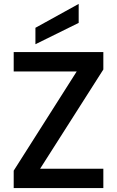

<svg xmlns="http://www.w3.org/2000/svg" viewBox="-20 -961 598 981"><path d="M185 -99H508V0H50V-89L372 -596H50V-695H508V-606ZM382 -844 161 -735V-819L382 -941Z"/></svg>

Font: IBM-Poppins
Style: Poppins-Medium
Weight: 500
Designer: Mike Abbink, Paul van der Laan, Pieter van Rosmalen, Ben Mitchell, Mark Frömberg
Foundry: Bold Monday
Version: Version 1.1